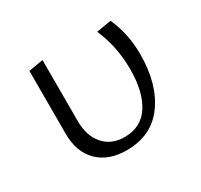

<svg xmlns="http://www.w3.org/2000/svg" viewBox="-99 -544 707 675"><g transform="rotate(-30 254.5 -206.5)"><path d="M82 -152V-408L141 -418V-171Q141 -110 172 -74.5Q203 -39 256 -39Q324 -39 358 -92Q392 -145 392 -236Q392 -329 357 -408L417 -418Q449 -348 449 -264Q449 -144 395 -69.5Q341 5 240 5Q166 5 124 -37Q82 -79 82 -152Z"/></g></svg>

Font: Isabella Sans
Style: Regular
Weight: 400
Designer: Original fonts by Christian Thalmann (Catharsis Fonts), Modifications by Cristiano Sobral
Version: Version 0.002;July 12, 2020;FontCreator 13.0.0.2655 64-bit; 